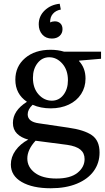

<svg xmlns="http://www.w3.org/2000/svg" viewBox="-20 -796 560 1026"><path d="M257 -258Q295 -258 319 -289Q343 -320 343 -367Q343 -422 313 -456Q283 -490 243 -490Q205 -490 180.5 -458.5Q156 -427 156 -380Q156 -325 186 -291.5Q216 -258 257 -258ZM131 -50Q93 -60 71 -82Q49 -104 49 -139Q49 -205 124 -252Q62 -294 62 -370Q62 -441 114 -485.5Q166 -530 250 -530Q289 -530 322 -520H520V-482L403 -472L402 -470Q437 -433 437 -376Q437 -330 413.5 -293.5Q390 -257 347.5 -237Q305 -217 251 -217Q198 -217 154 -236Q128 -211 128 -185Q128 -145 188 -137L344 -114Q430 -102 471 -73.5Q512 -45 512 19Q512 75 481 118Q450 161 391 185.5Q332 210 251 210Q154 210 96 176.5Q38 143 38 83Q38 43 63 8Q88 -27 131 -50ZM281 158Q356 158 394 127.5Q432 97 432 54Q432 22 409.5 3.5Q387 -15 339 -22L170 -44Q126 4 126 51Q126 97 166.5 127.5Q207 158 281 158ZM248 -676Q259 -682 273 -682Q291 -682 302.5 -671Q314 -660 314 -640Q314 -618 298.5 -604Q283 -590 257 -590Q225 -590 206 -611.5Q187 -633 187 -666Q187 -710 219 -740.5Q251 -771 299 -776L305 -745Q278 -740 262.5 -722Q247 -704 248 -676Z"/></svg>

Font: Minipax
Style: Regular
Weight: 400
Designer: Raphaël Ronot, Igor Stepanchenko (Cyrillic)
Foundry: steppetype
Version: Version 1.002